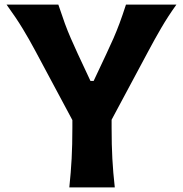

<svg xmlns="http://www.w3.org/2000/svg" viewBox="-20 -809 789 829"><path d="M279.3 0Q286.1 -64 289.3 -123.8Q292.5 -183.6 292.5 -257.8V-290.5L132.3 -589.8Q106 -639.2 78.1 -685.1Q50.3 -731 8.3 -789.1H231.9Q247.6 -741.7 260 -707.8Q272.5 -673.8 285.6 -644Q298.8 -614.3 315.4 -577.6L370.6 -459.5H384.3L438.5 -574.7Q456.5 -612.8 470 -643.6Q483.4 -674.3 496.1 -708.3Q508.8 -742.2 523.9 -789.1H741.7Q705.6 -738.8 676.3 -688.5Q647 -638.2 621.6 -590.3L461.9 -292V-257.8Q461.9 -183.6 465.1 -123.8Q468.3 -64 475.6 0Z"/></svg>

Font: Pinar Bold
Style: Regular
Weight: 700
Designer: Amin Abedi
Version: Version 3.000